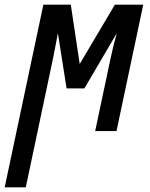

<svg xmlns="http://www.w3.org/2000/svg" viewBox="-65 -559 638 819"><path d="M-45 240 120 -539H237L275 -286L425 -539H546L432 0H341L405 -302Q417 -360 433 -417L295 -182H219L182 -417Q172 -365 161 -309L45 240Z"/></svg>

Font: Noto Sans Condensed Medium
Style: Italic
Weight: 500
Width: 3
Italic angle: -12°
Designer: Monotype Design Team
Foundry: Monotype Imaging Inc.
Version: Version 2.013; ttfautohint (v1.8.4.7-5d5b)